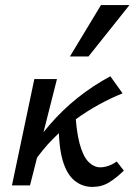

<svg xmlns="http://www.w3.org/2000/svg" viewBox="-20 -729 529 755"><path d="M111 -88 79 -108Q124 -179 175 -238Q226 -297 285.5 -344.5Q345 -392 414 -429L462 -362Q417 -344 369.5 -318Q322 -292 276 -258.5Q230 -225 188 -182.5Q146 -140 111 -88ZM27 0 115 -418H204L98 0ZM343 6Q304 6 273.5 -18.5Q243 -43 227 -96.5Q211 -150 211 -238L275 -306Q279 -218 292.5 -166.5Q306 -115 327.5 -93Q349 -71 375 -71Q385 -71 397 -74Q409 -77 420 -82.5Q431 -88 439 -94L467 -58Q437 -29 408.5 -11.5Q380 6 343 6ZM255 -507 377 -709H489L328 -507Z"/></svg>

Font: Ysabeau Office SemiBold
Style: Italic
Weight: 600
Italic angle: -12°
Designer: Christian Thalmann (Catharsis Fonts)
Version: Version 2.001;gftools[0.9.30]; featfreeze: tnum,lnum,ss02